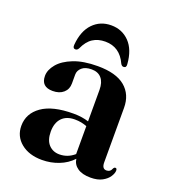

<svg xmlns="http://www.w3.org/2000/svg" viewBox="-125 -753 763 858"><g transform="rotate(20 256.5 -324.0)"><path d="M33 -101.5Q33 -160 84 -196Q135 -232 234 -232Q256 -232 273.8 -229.2Q291.5 -226.5 306.5 -221.5V-371.5Q306.5 -407 290 -426.2Q273.5 -445.5 243 -445.5Q212.5 -445.5 196.8 -431.5Q181 -417.5 181 -398.5V-356Q181 -328.5 162 -311.8Q143 -295 111 -295Q56 -295 56 -347Q56 -375.5 79.5 -403.8Q103 -432 149.2 -450.2Q195.5 -468.5 263.5 -468.5Q351 -468.5 394 -432.5Q437 -396.5 437 -333.5V-74Q437 -43.5 458.5 -43.5Q477 -43.5 484 -63Q487.5 -68.5 492.5 -68.5Q500 -68.5 500 -58Q500 -45 489.5 -28.8Q479 -12.5 457.5 -0.8Q436 11 402.5 11Q363 11 340.5 -4.5Q318 -20 314.5 -46.5Q288.5 -18.5 250.8 -3.8Q213 11 171 11Q109.5 11 71.2 -20.2Q33 -51.5 33 -101.5ZM165.5 -122Q165.5 -81.5 185.2 -60.2Q205 -39 236 -39Q275.5 -39 306.5 -66V-199Q293 -204 279 -206.8Q265 -209.5 248.5 -209.5Q209 -209.5 187.2 -186.5Q165.5 -163.5 165.5 -122ZM258 -583Q223.5 -583 198.8 -567Q174 -551 157.5 -514.5Q152 -504.5 143.5 -504.5Q130 -504.5 131.5 -522Q137 -589 171.5 -624.8Q206 -660.5 258 -660.5Q310 -660.5 344.5 -624.8Q379 -589 384 -522Q386 -504.5 372 -504.5Q363.5 -504.5 358 -514.5Q327 -583 258 -583Z"/></g></svg>

Font: Fraunces 72pt SemiBold
Style: Regular
Weight: 600
Version: Version 1.000;[b76b70a41]